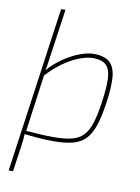

<svg xmlns="http://www.w3.org/2000/svg" viewBox="-98 -765 760 1040"><g transform="rotate(10 282.0 -245.0)"><path d="M369 -492Q430 -492 458.5 -464.5Q487 -437 490.5 -381Q494 -325 481 -238Q470 -163 453.5 -114.5Q437 -66 410 -38Q383 -10 340 1Q297 12 232 12Q191 12 149 8.5Q107 5 63 0L73 -18Q124 -15 158 -12.5Q192 -10 229 -10Q290 -10 329.5 -19.5Q369 -29 393.5 -54Q418 -79 432.5 -124.5Q447 -170 457 -242Q469 -322 467 -372Q465 -422 442.5 -445.5Q420 -469 369 -469Q337 -469 294 -452.5Q251 -436 206 -404Q161 -372 119 -325V-352Q162 -401 208 -431.5Q254 -462 296 -477Q338 -492 369 -492ZM176 -700 139 -441Q135 -415 132.5 -394.5Q130 -374 123 -348L124 -337L80 -14L75 -1Q74 25 71.5 45.5Q69 66 65 92L48 210H24L152 -700Z"/></g></svg>

Font: Exo 2 Thin
Style: Italic
Weight: 250
Italic angle: -8°
Designer: Natanael Gama
Foundry: Natanael Gama
Version: Version 2.010